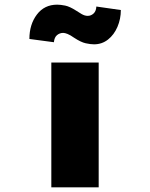

<svg xmlns="http://www.w3.org/2000/svg" viewBox="-20 -803 643 823"><path d="M200 0V-535H403V0ZM383 -613Q368 -613 347.5 -617.5Q327 -622 298 -641Q281 -653 269.5 -657.5Q258 -662 251 -662Q236 -662 224.5 -652.5Q213 -643 211 -622L106 -636Q106 -698 138 -740.5Q170 -783 225 -783Q240 -783 259.5 -779Q279 -775 307 -757Q316 -751 329.5 -743Q343 -735 356 -735Q370 -735 381 -745Q392 -755 393 -775L498 -760Q498 -722 483.5 -688Q469 -654 443 -633.5Q417 -613 383 -613Z"/></svg>

Font: Lexend Zetta Black
Style: Regular
Weight: 900
Designer: Bonnie Shaver-Troup, Thomas Jockin
Foundry: Lexend
Version: Version 1.007